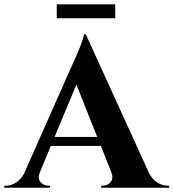

<svg xmlns="http://www.w3.org/2000/svg" viewBox="-48 -881 813 901"><path d="M218.3 -795.4V-860.8H492.7V-795.4ZM354.5 -720.2 651.9 -67.9Q667 -39.1 690.2 -24.4Q713.4 -9.8 737.3 -9.8H745.6V0H426.8V-9.8H435.5Q457.5 -9.8 471.4 -27.3Q485.4 -44.9 474.6 -72.8L425.3 -196.3H190.4L139.2 -72.8Q127.4 -44.9 141.6 -27.3Q155.8 -9.8 177.7 -9.8H186.5V0H-27.8V-9.8H-19Q3.9 -9.8 26.9 -24.2Q49.8 -38.6 64.9 -66.4L296.4 -588.9Q308.6 -613.8 326.4 -657.7Q344.2 -701.7 345.7 -720.2ZM208 -238.3H408.2L310.5 -483.9Z"/></svg>

Font: Cinzel Decorative Bold
Style: Regular
Weight: 700
Designer: Natanael Gama
Version: Version 1.001;PS 001.001;hotconv 1.0.56;makeotf.lib2.0.21325